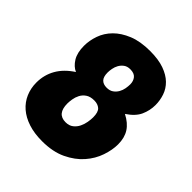

<svg xmlns="http://www.w3.org/2000/svg" viewBox="-198 -854 998 998"><g transform="rotate(45 301.5 -354.5)"><path d="M560 -258Q560 -217 544 -170Q528 -123 493 -83Q458 -43 402.5 -16.5Q347 10 268 10Q211 10 167 -4.5Q123 -19 93 -45Q63 -71 47.5 -107Q32 -143 32 -185Q32 -241 58.5 -287.5Q85 -334 139 -369Q111 -381 91.5 -412.5Q72 -444 72 -495Q72 -534 86 -574Q100 -614 131.5 -646Q163 -678 213 -698.5Q263 -719 335 -719Q396 -719 438 -704Q480 -689 505.5 -664Q531 -639 542 -606.5Q553 -574 553 -540Q553 -500 536.5 -463Q520 -426 473 -395Q518 -372 539 -339Q560 -306 560 -258ZM311 -332Q282 -332 264.5 -320Q247 -308 238 -290.5Q229 -273 226 -254Q223 -235 223 -222Q223 -146 285 -146Q311 -146 327.5 -159Q344 -172 353 -190.5Q362 -209 365.5 -229.5Q369 -250 369 -265Q369 -304 353 -318Q337 -332 311 -332ZM329 -579Q307 -579 293 -568.5Q279 -558 271 -543.5Q263 -529 260 -512.5Q257 -496 257 -484Q257 -452 270.5 -438Q284 -424 309 -424Q332 -424 346.5 -434.5Q361 -445 369.5 -460Q378 -475 381 -492Q384 -509 384 -523Q384 -547 371 -563Q358 -579 329 -579Z"/></g></svg>

Font: Poetsen One
Style: Regular
Weight: 400
Designer: Pablo Impallari, Rodrigo Fuenzalida
Foundry: Pablo Impallari, Rodrigo Fuenzalida
Version: Version 1.001; ttfautohint (v0.93) -l 8 -r 50 -G 200 -x 14 -